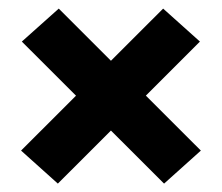

<svg xmlns="http://www.w3.org/2000/svg" viewBox="-20 -534 524 453"><path d="M118.6 -513.7 453.9 -178.7 367.1 -100.8 31.5 -435.9ZM116.5 -100.8 29.7 -178.7 364.9 -513.7 451.7 -435.9Z"/></svg>

Font: Anek Devanagari Medium
Style: Regular
Weight: 500
Designer: Kailash Malviya (Devanagari) & Yesha Goshar (Latin)
Foundry: Ek Type
Version: Version 1.003